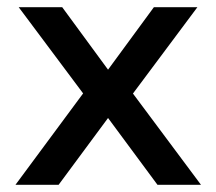

<svg xmlns="http://www.w3.org/2000/svg" viewBox="-20 -514 601 534"><path d="M23 0 231 -281 233 -225 32 -494H153L288 -310H273L408 -494H529L329 -226L331 -279L539 0H418L273 -196H288L143 0Z"/></svg>

Font: Nunito Sans 9pt SemiBold
Style: Regular
Weight: 600
Version: Version 3.101;gftools[0.9.27]